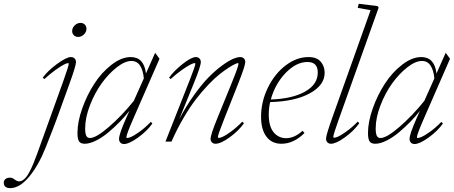

<svg xmlns="http://www.w3.org/2000/svg" viewBox="-177 -745 2390 1010"><path d="M233.9 -550.8Q220.2 -550.8 211.4 -559.6Q202.6 -568.4 202.6 -581.5Q202.6 -598.6 216.1 -611.6Q229.5 -624.5 246.6 -624.5Q260.3 -624.5 269 -615.7Q277.8 -606.9 277.8 -593.8Q277.8 -576.7 264.4 -563.7Q251 -550.8 233.9 -550.8ZM-123.5 244.6Q-140.6 244.6 -148.9 237.1Q-157.2 229.5 -157.2 216.8Q-157.2 203.6 -147.9 196.5Q-138.7 189.5 -124.5 189.5Q-112.3 189.5 -101.6 198.2Q-87.4 209 -76.7 209Q-63 209 -49.6 197.3Q-36.1 185.5 -23.9 162.8Q-11.7 140.1 -2.4 117.9Q6.8 95.7 18.1 64.9L157.2 -321.8Q184.6 -398.4 184.6 -409.7Q184.6 -413.1 181.2 -413.1Q174.8 -413.1 159.2 -405.3Q143.6 -397.5 115.2 -377.2Q86.9 -356.9 56.2 -329.1L47.9 -336.4Q72.8 -371.6 122.6 -408.2Q172.4 -444.8 195.8 -444.8Q208 -444.8 215.3 -437.5Q222.7 -430.2 222.7 -418.9Q222.7 -399.4 189.9 -308.6L120.1 -115.7Q104.5 -72.8 63.5 30.3Q26.4 124 -23.4 184.3Q-73.2 244.6 -123.5 244.6Z M268.6 11.2Q248 11.2 239.3 -0.7Q230.5 -12.7 230.5 -45.4Q230.5 -104 255.6 -174.8Q280.8 -245.6 319.3 -304.9Q357.9 -364.3 409.9 -404.5Q461.9 -444.8 510.7 -444.8Q580.6 -444.8 590.8 -358.4L639.2 -467.3L662.1 -436L522.5 -116.7Q487.8 -37.1 487.8 -22.9Q487.8 -19 491.2 -19Q498.5 -19 512.5 -24.7Q526.4 -30.3 555.7 -51Q585 -71.8 616.7 -104L624.5 -95.2Q597.2 -56.2 549.6 -21.7Q502 12.7 475.1 12.7Q463.9 12.7 456.5 5.4Q449.2 -2 449.2 -14.2Q449.2 -40 486.8 -124L503.9 -162.1Q481 -132.8 453.4 -104.5Q425.8 -76.2 393.6 -49.1Q361.3 -22 328.1 -5.4Q294.9 11.2 268.6 11.2ZM271 -69.3Q271 -43.5 276.6 -31.2Q282.2 -19 295.9 -19Q328.6 -19 396.5 -77.9Q464.4 -136.7 526.9 -214.4L579.6 -332.5Q576.2 -373.5 560.3 -398.9Q544.4 -424.3 514.2 -424.3Q480 -424.3 437 -390.6Q394 -356.9 357.7 -306.4Q321.3 -255.9 296.1 -190.9Q271 -126 271 -69.3Z M693.4 0 820.3 -321.8Q850.6 -398.4 850.6 -409.7Q850.6 -413.1 846.2 -413.1Q840.3 -413.1 824.7 -405.3Q809.1 -397.5 780 -377.2Q751 -356.9 720.7 -329.1L712.4 -336.4Q737.3 -371.6 783.4 -408.2Q829.6 -444.8 853 -444.8Q864.7 -444.8 872.1 -437.5Q879.4 -430.2 879.4 -418.9Q879.4 -397 843.3 -308.6L765.6 -117.2Q802.2 -187 843.5 -244.6Q884.8 -302.2 920.4 -338.4Q956.1 -374.5 990 -399.4Q1023.9 -424.3 1047.6 -434.6Q1071.3 -444.8 1086.4 -444.8Q1098.6 -444.8 1106 -437.5Q1113.3 -430.2 1113.3 -418.9Q1113.3 -399.9 1077.6 -309.1L1002 -118.2Q969.2 -36.1 969.2 -24.4Q969.2 -19.5 973.6 -19.5Q980.5 -19.5 994.4 -25.4Q1008.3 -31.2 1037.1 -52Q1065.9 -72.8 1097.7 -105L1106.4 -96.7Q1078.6 -57.1 1031.5 -22.9Q984.4 11.2 956.5 11.2Q945.3 11.2 938 3.9Q930.7 -3.4 930.7 -14.6Q930.7 -36.1 967.3 -125.5L1042 -308.6Q1077.6 -396 1077.6 -409.7Q1077.6 -413.1 1073.7 -413.1Q1070.8 -413.1 1058.8 -407.7Q1046.9 -402.3 1025.1 -388.4Q1003.4 -374.5 977.5 -354Q951.7 -333.5 919.4 -299.8Q887.2 -266.1 855.5 -225.3Q823.7 -184.6 789.1 -125.7Q754.4 -66.9 725.1 0Z M1303.2 11.2Q1252.4 11.2 1224.4 -26.4Q1196.3 -64 1196.3 -130.4Q1196.3 -209.5 1231.7 -282.7Q1267.1 -356 1325 -400.4Q1382.8 -444.8 1445.8 -444.8Q1489.3 -444.8 1510 -420.7Q1530.8 -396.5 1530.8 -362.3Q1530.8 -296.9 1452.9 -254.2Q1375 -211.4 1244.1 -208Q1236.8 -175.8 1236.8 -142.6Q1236.8 -79.6 1262.7 -48.8Q1288.6 -18.1 1328.1 -18.1Q1372.1 -18.1 1414.6 -57.1L1424.8 -45.4Q1368.2 11.2 1303.2 11.2ZM1440.4 -418.9Q1380.9 -418.9 1325.4 -361.1Q1270 -303.2 1247.6 -221.7Q1359.4 -225.1 1427 -262.7Q1494.6 -300.3 1494.6 -363.8Q1494.6 -418.9 1440.4 -418.9Z M1564 11.2Q1552.7 11.2 1545.4 3.9Q1538.1 -3.4 1538.1 -15.6Q1538.1 -33.7 1570.8 -125.5L1772.5 -691.4L1704.6 -703.6L1710 -725.1L1809.6 -712.9L1814.9 -705.1L1605.5 -118.2Q1576.2 -36.6 1576.2 -24.4Q1576.2 -20.5 1580.6 -20.5Q1587.4 -20.5 1601.1 -26.1Q1614.7 -31.7 1644 -52.5Q1673.3 -73.2 1705.1 -105.5L1712.9 -96.7Q1685.1 -57.1 1637.9 -22.9Q1590.8 11.2 1564 11.2Z M1796.9 11.2Q1776.4 11.2 1767.6 -0.7Q1758.8 -12.7 1758.8 -45.4Q1758.8 -104 1783.9 -174.8Q1809.1 -245.6 1847.7 -304.9Q1886.2 -364.3 1938.2 -404.5Q1990.2 -444.8 2039.1 -444.8Q2108.9 -444.8 2119.1 -358.4L2167.5 -467.3L2190.4 -436L2050.8 -116.7Q2016.1 -37.1 2016.1 -22.9Q2016.1 -19 2019.5 -19Q2026.9 -19 2040.8 -24.7Q2054.7 -30.3 2084 -51Q2113.3 -71.8 2145 -104L2152.8 -95.2Q2125.5 -56.2 2077.9 -21.7Q2030.3 12.7 2003.4 12.7Q1992.2 12.7 1984.9 5.4Q1977.5 -2 1977.5 -14.2Q1977.5 -40 2015.1 -124L2032.2 -162.1Q2009.3 -132.8 1981.7 -104.5Q1954.1 -76.2 1921.9 -49.1Q1889.6 -22 1856.4 -5.4Q1823.2 11.2 1796.9 11.2ZM1799.3 -69.3Q1799.3 -43.5 1804.9 -31.2Q1810.5 -19 1824.2 -19Q1856.9 -19 1924.8 -77.9Q1992.7 -136.7 2055.2 -214.4L2107.9 -332.5Q2104.5 -373.5 2088.6 -398.9Q2072.8 -424.3 2042.5 -424.3Q2008.3 -424.3 1965.3 -390.6Q1922.4 -356.9 1886 -306.4Q1849.6 -255.9 1824.5 -190.9Q1799.3 -126 1799.3 -69.3Z"/></svg>

Font: Elstob ExtraLight
Style: Italic
Weight: 200
Italic angle: -20°
Designer: Peter S. Baker
Version: Version 1.015